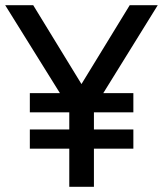

<svg xmlns="http://www.w3.org/2000/svg" viewBox="-31 -720 628 740"><path d="M367 -361H483V-287H331V-221H483V-147H331V0H236V-147H84V-221H236V-287H84V-361H200L-11 -700H97L283 -396L469 -700H577Z"/></svg>

Font: Cabin
Style: Regular
Weight: 400
Designer: Pablo Impallari
Foundry: Pablo Impallari. http://www.impallari.com Igino Marini. http://www.ikern.com
Version: Version 2.200